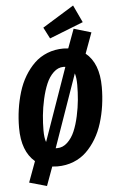

<svg xmlns="http://www.w3.org/2000/svg" viewBox="-69 -1016 715 1194"><g transform="rotate(-5 289.0 -419.0)"><path d="M484.9 -862.8 273.9 -779.8 237.8 -850.1 434.1 -971.2ZM485.8 -666Q567.9 -599.6 567.9 -451.2Q567.9 -392.1 559.8 -336.2Q551.8 -280.3 535.4 -227.3Q519 -174.3 492.7 -130.4Q466.3 -86.4 432.1 -53.2Q397.9 -20 351.3 -1.5Q304.7 17.1 250 17.1Q237.3 17.1 217.8 15.1L174.8 132.8L65.9 102.1L113.8 -27.8Q33.2 -96.2 33.2 -242.2Q33.2 -300.3 41.3 -356Q49.3 -411.6 65.4 -464.6Q81.5 -517.6 107.9 -561.8Q134.3 -606 168.5 -639.2Q202.6 -672.4 249.5 -691.2Q296.4 -710 351.1 -710Q361.3 -710 380.9 -708L424.8 -827.1L533.2 -794.9ZM340.8 -596.2Q306.6 -596.2 278.6 -569.3Q250.5 -542.5 233.2 -501.2Q215.8 -460 204.1 -407.5Q192.4 -355 187.7 -306.6Q183.1 -258.3 183.1 -213.9Q183.1 -166 192.9 -140.1L353 -595.2Q349.1 -596.2 340.8 -596.2ZM258.8 -96.2Q293.9 -96.2 322.3 -122.8Q350.6 -149.4 367.9 -189.9Q385.3 -230.5 396.7 -283.2Q408.2 -335.9 412.6 -383.8Q417 -431.6 417 -477.1Q417 -522.5 408.2 -549.8L249 -96.2Z"/></g></svg>

Font: Fira Sans Compressed
Style: Bold Italic
Weight: 700
Width: 3
Italic angle: -8°
Designer: Carrois Corporate & Edenspiekermann AG
Foundry: Carrois Corporate GbR & Edenspiekermann AG
Version: Version 4.203;PS 004.203;hotconv 1.0.88;makeotf.lib2.5.64775